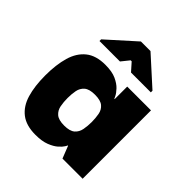

<svg xmlns="http://www.w3.org/2000/svg" viewBox="-171 -702 822 822"><g transform="rotate(45 240.0 -291.0)"><path d="M174 10Q118 10 85 -15.5Q52 -41 38 -88Q24 -135 24 -200Q24 -265 38 -313Q52 -361 85 -387.5Q118 -414 174 -414Q215 -414 240 -402.5Q265 -391 279 -376Q293 -361 298.5 -349.5Q304 -338 304 -338H306V-414H450V0H328L306 -56H304Q305 -56 299 -46Q293 -36 278.5 -23Q264 -10 238.5 0Q213 10 174 10ZM233 -105Q267 -105 282.5 -118.5Q298 -132 302 -154Q306 -176 306 -199Q306 -223 302 -244.5Q298 -266 282.5 -279Q267 -292 233 -292Q199 -292 183.5 -278.5Q168 -265 164 -244Q160 -223 160 -199Q160 -175 164 -153.5Q168 -132 183.5 -118.5Q199 -105 233 -105ZM84 -468V-478L211 -592H269L395 -478V-468H275L243 -504H237L208 -468Z"/></g></svg>

Font: Darker Grotesque Light Black
Style: Regular
Weight: 900
Version: Version 1.000;gftools[0.9.28]